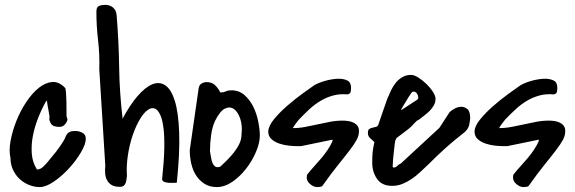

<svg xmlns="http://www.w3.org/2000/svg" viewBox="-20 -758 2334 779"><path d="M22.5 -117.2Q15.6 -146.5 22.9 -186.5Q30.3 -226.6 46.4 -267.1Q62.5 -307.6 86.4 -343.8Q110.4 -379.9 137.2 -401.4Q164.1 -422.9 191.9 -425.3Q219.7 -427.7 245.1 -400.4Q245.1 -399.4 246.1 -395.5Q247.1 -391.6 248 -379.4Q249 -367.2 249.5 -345.2Q250 -323.2 250 -285.2Q251 -283.2 252.4 -278.8Q253.9 -274.4 253.9 -272.5Q251 -261.7 242.7 -252.4Q234.4 -243.2 221.7 -243.2Q205.1 -243.2 194.8 -248.5Q184.6 -253.9 179.7 -274.4Q181.6 -277.3 180.7 -286.6Q179.7 -295.9 177.2 -307.6Q174.8 -319.3 172.9 -331.1Q170.9 -342.8 170.9 -349.6Q169.9 -349.6 168.5 -348.1Q167 -346.7 166 -345.7Q149.4 -316.4 135.3 -280.8Q121.1 -245.1 113.8 -208.5Q106.4 -171.9 108.9 -135.7Q111.3 -99.6 129.9 -70.3Q143.6 -70.3 155.3 -81.5Q167 -92.8 174.8 -102.5Q191.4 -122.1 207.5 -142.6Q223.6 -163.1 237.3 -185.5Q243.2 -195.3 246.1 -203.1Q249 -210.9 253.4 -215.8Q257.8 -220.7 264.6 -223.6Q271.5 -226.6 285.2 -226.6Q300.8 -226.6 314.5 -219.2Q328.1 -211.9 328.1 -195.3Q328.1 -172.9 308.1 -139.2Q288.1 -105.5 259.3 -74.2Q230.5 -43 198.2 -21Q166 1 141.6 1Q118.2 1 96.2 -8.3Q74.2 -17.6 58.1 -33.2Q42 -48.8 32.2 -70.3Q22.5 -91.8 22.5 -117.2Z M382.8 -477.5Q384.8 -536.1 377.9 -594.7Q371.1 -653.3 371.1 -710.9Q371.1 -729.5 381.8 -733.9Q392.6 -738.3 406.2 -738.3Q425.8 -738.3 438.5 -727.5Q451.2 -716.8 453.1 -697.3Q461.9 -590.8 463.4 -486.8Q464.8 -382.8 477.5 -276.4Q506.8 -332 538.1 -368.2Q569.3 -404.3 598.1 -416Q627 -427.7 650.9 -411.6Q674.8 -395.5 689.5 -348.1Q704.1 -300.8 707 -219.2Q710 -137.7 697.3 -16.6Q690.4 -16.6 680.7 -16.1Q670.9 -15.6 661.6 -16.6Q652.3 -17.6 645.5 -20.5Q638.7 -23.4 637.7 -31.2Q645.5 -104.5 646.5 -154.3Q647.5 -204.1 643.6 -236.3Q639.6 -268.6 632.8 -285.6Q626 -302.7 618.2 -310.5Q610.4 -318.4 603 -318.8Q595.7 -319.3 591.8 -318.4Q570.3 -310.5 551.3 -280.3Q532.2 -250 518.6 -210Q504.9 -169.9 498.5 -125.5Q492.2 -81.1 495.1 -45.9Q494.1 -38.1 493.2 -30.3Q492.2 -22.5 489.7 -15.6Q487.3 -8.8 481.9 -4.4Q476.6 0 465.8 0Q445.3 0 433.1 -7.3Q420.9 -14.6 414.6 -26.4Q408.2 -38.1 406.7 -53.7Q405.3 -69.3 407.2 -85.9Z M750 -149.4 786.1 -400.4Q788.1 -413.1 797.4 -418.9Q806.6 -424.8 818.4 -424.8Q839.8 -424.8 852.5 -412.6Q865.2 -400.4 874 -382.8H875Q886.7 -382.8 896 -387.2Q905.3 -391.6 918.9 -391.6Q950.2 -391.6 972.2 -372.1Q994.1 -352.5 1007.8 -324.7Q1021.5 -296.9 1027.8 -264.6Q1034.2 -232.4 1034.2 -208Q1034.2 -178.7 1019 -142.6Q1003.9 -106.4 979 -74.2Q954.1 -42 922.9 -20.5Q891.6 1 859.4 1Q830.1 1 809.1 -12.7Q788.1 -26.4 774.9 -47.4Q761.7 -68.4 755.9 -94.7Q750 -121.1 750 -146.5ZM832 -143.6Q834 -133.8 835.9 -121.1Q837.9 -108.4 841.8 -98.1Q845.7 -87.9 853 -82.5Q860.4 -77.1 874 -82Q886.7 -93.8 901.4 -108.4Q916 -123 929.2 -139.6Q942.4 -156.2 951.2 -174.8Q960 -193.4 960 -213.9Q963.9 -247.1 955.1 -274.9Q946.3 -302.7 930.2 -314.9Q914.1 -327.1 893.6 -317.9Q873 -308.6 852.5 -267.6Q840.8 -242.2 836.4 -208.5Q832 -174.8 832 -146.5Z M1224.6 -37.1Q1224.6 -42 1225.1 -45.9Q1225.6 -49.8 1229.5 -53.7Q1241.2 -68.4 1255.9 -84.5Q1270.5 -100.6 1284.2 -116.7Q1297.9 -132.8 1309.6 -150.4Q1321.3 -168 1329.1 -185.5V-191.4L1201.2 -165H1186.5Q1172.9 -165 1152.8 -167Q1132.8 -168.9 1113.8 -175.3Q1094.7 -181.6 1081.5 -193.4Q1068.4 -205.1 1068.4 -224.6Q1069.3 -247.1 1091.8 -274.4Q1114.3 -301.8 1144.5 -328.1Q1174.8 -354.5 1205.6 -377Q1236.3 -399.4 1254.9 -412.1Q1275.4 -423.8 1303.7 -431.2Q1332 -438.5 1355.5 -438.5Q1375 -438.5 1389.6 -431.2Q1404.3 -423.8 1404.3 -402.3Q1404.3 -393.6 1402.8 -385.7Q1401.4 -377.9 1390.6 -375Q1359.4 -377.9 1332 -370.6Q1304.7 -363.3 1280.3 -348.6Q1255.9 -334 1234.4 -314Q1212.9 -293.9 1192.4 -272.5Q1186.5 -265.6 1177.7 -253.4Q1168.9 -241.2 1168.9 -239.3V-238.3Q1194.3 -238.3 1219.2 -243.2Q1244.1 -248 1269 -253.4Q1293.9 -258.8 1318.8 -263.7Q1343.8 -268.6 1370.1 -268.6Q1379.9 -268.6 1391.6 -267.1Q1403.3 -265.6 1413.6 -260.7Q1423.8 -255.9 1430.2 -247.6Q1436.5 -239.3 1436.5 -226.6Q1436.5 -208 1427.2 -190.9Q1418 -173.8 1399.9 -149.9Q1381.8 -126 1354 -91.8Q1326.2 -57.6 1288.1 -3.9Q1286.1 -1 1278.8 0Q1271.5 1 1266.6 1Q1252.9 1 1238.8 -10.7Q1224.6 -22.5 1224.6 -37.1Z M1887.7 -277.3Q1885.7 -259.8 1883.3 -250Q1880.9 -240.2 1875 -232.4Q1869.1 -224.6 1858.4 -216.3Q1847.7 -208 1829.1 -192.9Q1810.5 -177.7 1783.2 -153.3Q1755.9 -128.9 1716.8 -89.8Q1701.2 -75.2 1684.6 -59.6Q1668 -43.9 1649.9 -31.7Q1631.8 -19.5 1612.3 -11.7Q1592.8 -3.9 1571.3 -3.9Q1529.3 -3.9 1509.8 -32.2Q1490.2 -60.5 1490.2 -97.7Q1490.2 -122.1 1491.7 -138.7Q1493.2 -155.3 1499 -181.6Q1488.3 -191.4 1480.5 -198.7Q1472.7 -206.1 1472.7 -218.8Q1472.7 -230.5 1478 -234.4Q1483.4 -238.3 1490.7 -239.7Q1498 -241.2 1504.9 -243.2Q1511.7 -245.1 1514.6 -251Q1516.6 -256.8 1522 -272.5Q1527.3 -288.1 1533.2 -305.2Q1539.1 -322.3 1544.4 -337.4Q1549.8 -352.5 1551.8 -358.4Q1558.6 -375 1566.9 -392.1Q1575.2 -409.2 1586.4 -422.9Q1597.7 -436.5 1612.8 -445.3Q1627.9 -454.1 1648.4 -454.1Q1660.2 -454.1 1677.2 -443.4Q1694.3 -432.6 1710 -417.5Q1725.6 -402.3 1736.3 -385.7Q1747.1 -369.1 1747.1 -357.4Q1747.1 -342.8 1740.2 -330.6Q1733.4 -318.4 1723.1 -308.1Q1712.9 -297.9 1701.2 -289.1Q1689.5 -280.3 1679.7 -272.5Q1678.7 -272.5 1675.8 -270.5Q1672.9 -268.6 1670.9 -267.6Q1669.9 -266.6 1666.5 -263.2Q1663.1 -259.8 1659.2 -255.9Q1655.3 -252 1651.9 -248Q1648.4 -244.1 1647.5 -243.2Q1644.5 -240.2 1636.2 -233.9Q1627.9 -227.5 1618.2 -220.2Q1608.4 -212.9 1600.1 -206.5Q1591.8 -200.2 1588.9 -198.2L1585 -190.4Q1583 -186.5 1581.5 -173.3Q1580.1 -160.2 1578.1 -143.6Q1576.2 -127 1574.7 -109.9Q1573.2 -92.8 1573.2 -82Q1573.2 -81.1 1574.2 -80.1Q1576.2 -78.1 1577.1 -78.1Q1585 -78.1 1591.8 -85Q1598.6 -91.8 1606.4 -94.7L1762.7 -239.3L1802.7 -300.8Q1807.6 -307.6 1821.8 -315.9Q1835.9 -324.2 1850.6 -324.7Q1865.2 -325.2 1876.5 -315.4Q1887.7 -305.7 1887.7 -277.3ZM1672.9 -353.5Q1677.7 -357.4 1676.8 -365.2Q1675.8 -373 1671.4 -378.9Q1667 -384.8 1660.2 -386.2Q1653.3 -387.7 1647.5 -378.9Q1644.5 -375 1637.2 -363.3Q1629.9 -351.6 1622.6 -339.4Q1615.2 -327.1 1610.4 -318.4Q1605.5 -309.6 1608.4 -311.5Z M2061.5 -37.1Q2061.5 -42 2062 -45.9Q2062.5 -49.8 2066.4 -53.7Q2078.1 -68.4 2092.8 -84.5Q2107.4 -100.6 2121.1 -116.7Q2134.8 -132.8 2146.5 -150.4Q2158.2 -168 2166 -185.5V-191.4L2038.1 -165H2023.4Q2009.8 -165 1989.7 -167Q1969.7 -168.9 1950.7 -175.3Q1931.6 -181.6 1918.5 -193.4Q1905.3 -205.1 1905.3 -224.6Q1906.2 -247.1 1928.7 -274.4Q1951.2 -301.8 1981.4 -328.1Q2011.7 -354.5 2042.5 -377Q2073.2 -399.4 2091.8 -412.1Q2112.3 -423.8 2140.6 -431.2Q2168.9 -438.5 2192.4 -438.5Q2211.9 -438.5 2226.6 -431.2Q2241.2 -423.8 2241.2 -402.3Q2241.2 -393.6 2239.7 -385.7Q2238.3 -377.9 2227.5 -375Q2196.3 -377.9 2168.9 -370.6Q2141.6 -363.3 2117.2 -348.6Q2092.8 -334 2071.3 -314Q2049.8 -293.9 2029.3 -272.5Q2023.4 -265.6 2014.6 -253.4Q2005.9 -241.2 2005.9 -239.3V-238.3Q2031.2 -238.3 2056.2 -243.2Q2081.1 -248 2106 -253.4Q2130.9 -258.8 2155.8 -263.7Q2180.7 -268.6 2207 -268.6Q2216.8 -268.6 2228.5 -267.1Q2240.2 -265.6 2250.5 -260.7Q2260.7 -255.9 2267.1 -247.6Q2273.4 -239.3 2273.4 -226.6Q2273.4 -208 2264.2 -190.9Q2254.9 -173.8 2236.8 -149.9Q2218.8 -126 2190.9 -91.8Q2163.1 -57.6 2125 -3.9Q2123 -1 2115.7 0Q2108.4 1 2103.5 1Q2089.8 1 2075.7 -10.7Q2061.5 -22.5 2061.5 -37.1Z"/></svg>

Font: Covered By Your Grace
Style: Regular
Weight: 400
Designer: Kimberly Geswein
Foundry: Kimberly Geswein
Version: Version 1.0